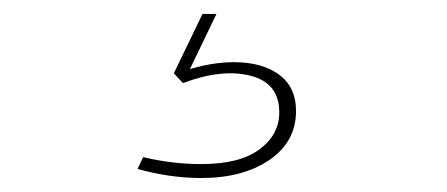

<svg xmlns="http://www.w3.org/2000/svg" viewBox="-20 -20 640 275"><path d="M268 235Q224 235 177 222L185 205Q226 215 269 215Q323 215 351.5 194Q380 173 380 141Q380 99 339 88.5Q298 78 242 99L229 85L270 0H290L252 79Q292 67 327 69.5Q362 72 383 89.5Q404 107 404 139Q404 183 366 209Q328 235 268 235Z"/></svg>

Font: Murecho ExtraLight
Style: Regular
Weight: 200
Designer: Neil Summerour
Foundry: Positype
Version: Version 1.010; ttfautohint (v1.8.3)